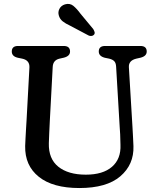

<svg xmlns="http://www.w3.org/2000/svg" viewBox="-20 -932 796 969"><path d="M584 -292 566 -596Q565 -614.5 556.5 -623.2Q548 -632 531 -636L509 -640.5Q478.5 -648.5 478.5 -672Q478.5 -700 510.5 -700H688.5Q720.5 -700 720.5 -672Q720.5 -649 690 -641L668 -636Q628 -626.5 630.5 -592L648.5 -292.5Q650 -267.5 651.2 -243.8Q652.5 -220 653.5 -194.5Q656.5 -101.5 587.2 -42.2Q518 17 380.5 17Q246.5 17 175.8 -39.8Q105 -96.5 107 -195Q107.5 -210.5 108.8 -234.5Q110 -258.5 111.5 -283Q113 -307.5 114 -324L128.5 -592Q130 -628 92 -636L70 -640.5Q39.5 -647.5 39.5 -672Q39.5 -700 71 -700H301.5Q333.5 -700 333.5 -672Q333.5 -649 302.5 -641L280.5 -636Q247.5 -628.5 246 -594L231.5 -323Q229.5 -288.5 228.5 -260.5Q227.5 -232.5 226.5 -209Q224.5 -130.5 274.5 -90.5Q324.5 -50.5 413 -50.5Q499.5 -50.5 545.2 -90.2Q591 -130 588 -201Q587.5 -233.5 586.5 -253.8Q585.5 -274 584 -292ZM386.5 -862.5 450.5 -785.5Q455 -778 457.2 -770.8Q459.5 -763.5 454.5 -757Q450 -751.5 442 -750.5Q434 -749.5 427 -753L334.5 -802Q310.5 -813 296.2 -824.5Q282 -836 277 -853.5Q271.5 -871 280 -887.5Q288.5 -904 308 -910Q332 -917 349.8 -902.8Q367.5 -888.5 386.5 -862.5Z"/></svg>

Font: Fraunces 9pt SuperSoft
Style: Regular
Weight: 400
Version: Version 1.000;[b76b70a41]